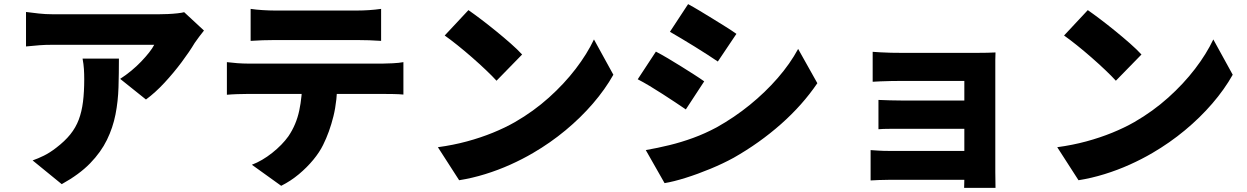

<svg xmlns="http://www.w3.org/2000/svg" viewBox="-20 -825 6040 930"><path d="M968 -677Q959 -666 945 -647.5Q931 -629 923 -617Q898 -575 859.5 -523.5Q821 -472 776.5 -424Q732 -376 687 -343L562 -443Q590 -461 616 -482.5Q642 -504 664 -527Q686 -550 702.5 -571Q719 -592 727 -608Q715 -608 686.5 -608Q658 -608 618 -608Q578 -608 532 -608Q486 -608 440 -608Q394 -608 352.5 -608Q311 -608 279.5 -608Q248 -608 233 -608Q200 -608 172.5 -606Q145 -604 106 -600V-767Q137 -763 168.5 -759.5Q200 -756 233 -756Q248 -756 281 -756Q314 -756 358 -756Q402 -756 451.5 -756Q501 -756 550 -756Q599 -756 641 -756Q683 -756 712.5 -756Q742 -756 752 -756Q769 -756 793 -757Q817 -758 839.5 -760.5Q862 -763 872 -766ZM556 -541Q556 -471 554 -403Q552 -335 539.5 -271Q527 -207 498 -147.5Q469 -88 416.5 -34Q364 20 279 67L138 -48Q164 -57 192.5 -71Q221 -85 252 -109Q294 -141 320.5 -174Q347 -207 361.5 -245.5Q376 -284 382 -332Q388 -380 388 -441Q388 -467 386.5 -490.5Q385 -514 380 -541Z M1194 -782Q1220 -778 1252.5 -776Q1285 -774 1310 -774Q1330 -774 1370.5 -774Q1411 -774 1461.5 -774Q1512 -774 1562.5 -774Q1613 -774 1652.5 -774Q1692 -774 1710 -774Q1738 -774 1768 -776Q1798 -778 1826 -782V-627Q1798 -629 1768.5 -630Q1739 -631 1710 -631Q1692 -631 1652.5 -631Q1613 -631 1562.5 -631Q1512 -631 1461.5 -631Q1411 -631 1370.5 -631Q1330 -631 1310 -631Q1284 -631 1251.5 -630Q1219 -629 1194 -627ZM1079 -524Q1102 -521 1129.5 -519Q1157 -517 1180 -517Q1194 -517 1233 -517Q1272 -517 1327 -517Q1382 -517 1445 -517Q1508 -517 1571 -517Q1634 -517 1689 -517Q1744 -517 1783 -517Q1822 -517 1835 -517Q1851 -517 1882 -518.5Q1913 -520 1934 -524V-367Q1914 -369 1886 -369.5Q1858 -370 1835 -370Q1822 -370 1783 -370Q1744 -370 1689 -370Q1634 -370 1571 -370Q1508 -370 1445 -370Q1382 -370 1327 -370Q1272 -370 1233 -370Q1194 -370 1180 -370Q1158 -370 1129 -369Q1100 -368 1079 -366ZM1614 -438Q1614 -338 1595 -261.5Q1576 -185 1545 -123Q1528 -88 1497.5 -51Q1467 -14 1427.5 19Q1388 52 1342 75L1200 -27Q1250 -46 1298.5 -84.5Q1347 -123 1377 -165Q1415 -221 1429.5 -289.5Q1444 -358 1444 -437Z M2249 -776Q2275 -758 2310 -731.5Q2345 -705 2382.5 -674.5Q2420 -644 2453.5 -614.5Q2487 -585 2509 -561L2385 -434Q2365 -456 2334 -485.5Q2303 -515 2267 -546.5Q2231 -578 2196 -606Q2161 -634 2134 -653ZM2101 -112Q2175 -122 2241.5 -140Q2308 -158 2367 -182Q2426 -206 2475 -234Q2565 -286 2639 -352.5Q2713 -419 2768.5 -491.5Q2824 -564 2857 -634L2951 -463Q2911 -392 2852 -323.5Q2793 -255 2719.5 -194Q2646 -133 2562 -84Q2511 -54 2452 -27.5Q2393 -1 2330 18.5Q2267 38 2204 48Z M3313 -805Q3339 -791 3370.5 -772Q3402 -753 3434.5 -733Q3467 -713 3496.5 -694.5Q3526 -676 3547 -661L3457 -527Q3435 -542 3405.5 -561Q3376 -580 3344.5 -599.5Q3313 -619 3282 -637.5Q3251 -656 3225 -671ZM3108 -98Q3165 -108 3222.5 -122Q3280 -136 3337.5 -157Q3395 -178 3451 -208Q3537 -256 3612 -317Q3687 -378 3747 -447Q3807 -516 3846 -588L3939 -422Q3867 -316 3763 -224Q3659 -132 3534 -61Q3483 -33 3421.5 -7.5Q3360 18 3301 36.5Q3242 55 3199 62ZM3157 -575Q3184 -561 3216 -542Q3248 -523 3280 -503Q3312 -483 3341 -464.5Q3370 -446 3391 -431L3302 -295Q3279 -311 3250 -330Q3221 -349 3189.5 -369.5Q3158 -390 3127 -408.5Q3096 -427 3069 -441Z M4207 -574Q4222 -573 4246 -571.5Q4270 -570 4296 -569.5Q4322 -569 4343 -569Q4372 -569 4410.5 -569Q4449 -569 4492 -569Q4535 -569 4577 -569Q4619 -569 4655.5 -569Q4692 -569 4717 -569Q4735 -569 4762 -569.5Q4789 -570 4802 -571Q4801 -560 4801 -535.5Q4801 -511 4801 -494Q4801 -483 4801 -447.5Q4801 -412 4801 -361.5Q4801 -311 4801 -255Q4801 -199 4801 -145.5Q4801 -92 4801 -51Q4801 -10 4801 9Q4801 21 4801.5 46Q4802 71 4802 85H4650Q4651 71 4651 43.5Q4651 16 4651 1Q4651 -24 4651 -63Q4651 -102 4651 -148Q4651 -194 4651 -240.5Q4651 -287 4651 -327.5Q4651 -368 4651 -396Q4651 -424 4651 -433Q4641 -433 4620.5 -433Q4600 -433 4573.5 -433Q4547 -433 4517 -433Q4487 -433 4456 -433Q4425 -433 4396 -433Q4367 -433 4343 -433Q4322 -433 4295.5 -432.5Q4269 -432 4245 -431Q4221 -430 4207 -429ZM4235 -341Q4258 -340 4292 -339Q4326 -338 4356 -338Q4368 -338 4397.5 -338Q4427 -338 4466 -338Q4505 -338 4546.5 -338Q4588 -338 4625 -338Q4662 -338 4688 -338Q4714 -338 4720 -338V-201Q4713 -201 4687.5 -201Q4662 -201 4625 -201Q4588 -201 4546.5 -201Q4505 -201 4466 -201Q4427 -201 4397.5 -201Q4368 -201 4356 -201Q4326 -201 4290.5 -201Q4255 -201 4235 -199ZM4197 -98Q4210 -97 4234 -95.5Q4258 -94 4286 -94Q4302 -94 4337 -94Q4372 -94 4417.5 -94Q4463 -94 4511.5 -94Q4560 -94 4604 -94Q4648 -94 4679.5 -94Q4711 -94 4721 -94V46Q4707 46 4674 46Q4641 46 4597 46Q4553 46 4505.5 46Q4458 46 4413.5 46Q4369 46 4335 46Q4301 46 4285 46Q4265 46 4237.5 47Q4210 48 4197 49Z M5249 -776Q5275 -758 5310 -731.5Q5345 -705 5382.5 -674.5Q5420 -644 5453.5 -614.5Q5487 -585 5509 -561L5385 -434Q5365 -456 5334 -485.5Q5303 -515 5267 -546.5Q5231 -578 5196 -606Q5161 -634 5134 -653ZM5101 -112Q5175 -122 5241.5 -140Q5308 -158 5367 -182Q5426 -206 5475 -234Q5565 -286 5639 -352.5Q5713 -419 5768.5 -491.5Q5824 -564 5857 -634L5951 -463Q5911 -392 5852 -323.5Q5793 -255 5719.5 -194Q5646 -133 5562 -84Q5511 -54 5452 -27.5Q5393 -1 5330 18.5Q5267 38 5204 48Z"/></svg>

Font: Noto Sans SC Black
Style: Regular
Weight: 900
Designer: Ryoko NISHIZUKA  (kana, bopomofo & ideographs); Paul D. Hunt (Latin, Greek & Cyrillic); Sandoll Communications , Soo-you
Foundry: Adobe
Version: Version 2.004-H2;hotconv 1.0.118;makeotfexe 2.5.65603